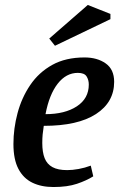

<svg xmlns="http://www.w3.org/2000/svg" viewBox="-20 -742 479 772"><path d="M195 10Q146 10 110 -7.5Q74 -25 54 -63Q34 -101 34 -163Q34 -225 50.5 -287Q67 -349 101.5 -400Q136 -451 190 -481Q244 -511 320 -511Q371 -511 405 -487Q439 -463 439 -413Q439 -331 366 -283.5Q293 -236 156 -236Q153 -217 151.5 -201.5Q150 -186 150 -167Q150 -130 159.5 -106Q169 -82 191 -70Q213 -58 250 -58Q271 -58 296 -62.5Q321 -67 345 -76L355 -33Q328 -16 289.5 -3Q251 10 195 10ZM163 -283Q241 -283 289 -314.5Q337 -346 337 -402Q337 -421 328 -435Q319 -449 293 -449Q246 -449 212 -405.5Q178 -362 163 -283ZM201 -558 178 -587 333 -722 424 -686V-665Z"/></svg>

Font: Manuale SemiBold
Style: Italic
Weight: 600
Italic angle: -11°
Designer: Eduardo Tunni / Pablo Cosgaya
Foundry: Eduardo Tunni / Pablo Cosgaya
Version: Version 1.002